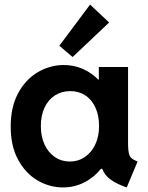

<svg xmlns="http://www.w3.org/2000/svg" viewBox="-20 -819 654 847"><path d="M431.2 -74.2H425.3Q393.6 -35.2 350.6 -13.7Q307.6 7.8 257.8 7.8Q198.2 7.8 145 -23.4Q91.8 -54.7 59.3 -115.5Q26.9 -176.3 27.3 -260.7Q26.9 -345.2 59.3 -406.5Q91.8 -467.8 145.5 -499.8Q199.2 -531.7 260.7 -532.2Q305.7 -532.2 344.5 -515.4Q383.3 -498.5 413.6 -467.8H416V-523.4H544.9V-178.7Q545.4 -154.3 548.8 -141.4Q552.2 -128.4 560.8 -120.8Q569.3 -113.3 586.9 -106.4L539.1 7.8Q495.6 -6.8 468.5 -26.4Q441.4 -45.9 431.2 -74.2ZM417 -262.7Q417 -310.1 400.6 -345.2Q384.3 -380.4 355.2 -398.9Q326.2 -417.5 290 -417Q252 -417 222.4 -398.2Q192.9 -379.4 176.5 -344.2Q160.2 -309.1 160.2 -262.7Q160.2 -217.3 176.3 -181.9Q192.4 -146.5 221.7 -126.5Q251 -106.4 288.1 -106.4Q325.2 -106.4 354.5 -126.5Q383.8 -146.5 400.4 -181.9Q417 -217.3 417 -262.7ZM241.7 -617.2 377.4 -798.8 461.4 -719.7 300.3 -567.4Z"/></svg>

Font: Reddit Sans Strawberry
Style: Bold
Weight: 700
Designer: Stephen Hutchings
Foundry: Reddit
Version: Version 1.013